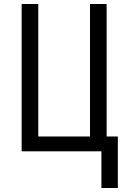

<svg xmlns="http://www.w3.org/2000/svg" viewBox="-20 -755 640 958"><path d="M486 183V0H88V-735H171V-74H429V-735H512V-74H568V183Z"/></svg>

Font: R Plex Mono
Style: Regular
Weight: 400
Monospace: yes
Designer: Belleve Invis
Foundry: Belleve Invis
Version: Version 31.8.0